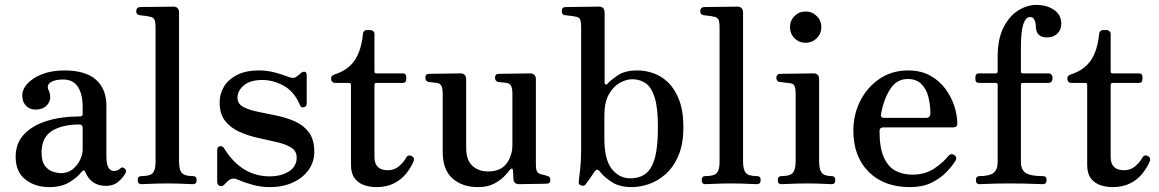

<svg xmlns="http://www.w3.org/2000/svg" viewBox="-20 -753 4738 785"><path d="M181 12Q123 12 83.5 -19.5Q44 -51 44 -112Q44 -167 78 -203.5Q112 -240 171.5 -258.5Q231 -277 307 -277Q318 -277 318 -287V-315Q318 -368 298.5 -398Q279 -428 238 -428Q204 -428 186.5 -416Q169 -404 179 -384Q193 -352 176.5 -328.5Q160 -305 125 -305Q101 -305 86 -321Q71 -337 71 -362Q71 -388 92.5 -411.5Q114 -435 153 -450Q192 -465 243 -465Q330 -465 372.5 -427Q415 -389 415 -321V-118Q415 -81 423.5 -67.5Q432 -54 445 -54Q453 -54 459.5 -56.5Q466 -59 470 -63Q480 -74 492 -62Q499 -55 491 -41Q479 -22 460.5 -7.5Q442 7 413 7Q353 7 329 -49Q326 -57 321.5 -56Q317 -55 313 -50Q297 -28 264 -8Q231 12 181 12ZM229 -45Q257 -45 276.5 -60.5Q296 -76 307 -98.5Q318 -121 318 -141V-229Q318 -244 304 -244Q234 -244 192 -217.5Q150 -191 150 -129Q150 -92 164.5 -74Q179 -56 198 -50.5Q217 -45 229 -45Z M558 0Q543 0 543 -17Q543 -33 558 -33Q594 -33 605 -46Q616 -59 616 -91V-640Q616 -666 610.5 -674.5Q605 -683 591 -685Q584 -687 570.5 -688.5Q557 -690 550 -691Q537 -693 537 -707Q537 -722 551 -724Q554 -724 573.5 -724.5Q593 -725 617.5 -725Q642 -725 662 -725.5Q682 -726 688 -726Q712 -726 712 -701V-93Q712 -59 723.5 -46Q735 -33 769 -33Q784 -33 784 -17Q784 0 769 0Q762 0 743 -1Q724 -2 702.5 -2.5Q681 -3 664 -3Q647 -3 625 -2.5Q603 -2 584 -1Q565 0 558 0Z M1081 12Q1047 12 1012.5 2.5Q978 -7 954 -18Q933 -28 917 -17Q907 -10 898 1Q888 11 878 7Q868 3 868 -11V-140Q868 -153 879 -155Q890 -157 896 -147Q967 -32 1083 -32Q1129 -32 1161 -52Q1193 -72 1193 -109Q1193 -136 1170 -150Q1147 -164 1111.5 -172Q1076 -180 1035.5 -189Q995 -198 959 -214Q923 -230 900.5 -258.5Q878 -287 878 -335Q878 -368 895 -397.5Q912 -427 948 -446Q984 -465 1039 -465Q1071 -465 1100.5 -457.5Q1130 -450 1153 -441Q1181 -429 1191 -439Q1196 -442 1201.5 -446.5Q1207 -451 1211 -455Q1219 -461 1226.5 -459.5Q1234 -458 1234 -445V-330Q1234 -317 1222.5 -314.5Q1211 -312 1207 -322Q1183 -379 1140 -402.5Q1097 -426 1053 -426Q1003 -426 977 -404Q951 -382 951 -354Q951 -329 973.5 -316.5Q996 -304 1032 -296.5Q1068 -289 1108 -281Q1148 -273 1184 -257.5Q1220 -242 1242.5 -212.5Q1265 -183 1265 -132Q1265 -92 1242.5 -59.5Q1220 -27 1179 -7.5Q1138 12 1081 12Z M1518 12Q1493 12 1469 4Q1445 -4 1430 -24Q1415 -44 1415 -79V-406Q1415 -414 1407 -414H1349Q1343 -414 1338.5 -418.5Q1334 -423 1334 -429V-434Q1334 -440 1338.5 -443.5Q1343 -447 1349 -449Q1402 -466 1429.5 -505.5Q1457 -545 1464 -615Q1464 -621 1468.5 -625.5Q1473 -630 1479 -630H1495Q1501 -630 1506 -625.5Q1511 -621 1511 -615V-461Q1511 -453 1519 -453H1626Q1641 -453 1641 -438V-429Q1641 -414 1626 -414H1519Q1511 -414 1511 -406V-111Q1511 -57 1566 -57Q1592 -57 1611 -73Q1630 -89 1641 -109Q1646 -117 1652 -117.5Q1658 -118 1665 -114Q1677 -106 1670 -91Q1659 -66 1639.5 -42Q1620 -18 1590 -3Q1560 12 1518 12Z M1934 12Q1870 12 1830 -23.5Q1790 -59 1790 -132V-368Q1790 -389 1785.5 -400Q1781 -411 1767 -414Q1759 -415 1749 -416Q1739 -417 1732 -418Q1719 -421 1719 -435Q1719 -451 1733 -451Q1736 -451 1754 -451.5Q1772 -452 1795 -452Q1818 -452 1837 -452.5Q1856 -453 1862 -453Q1886 -453 1886 -428V-148Q1886 -99 1911 -75.5Q1936 -52 1976 -52Q2027 -52 2051 -84.5Q2075 -117 2075 -160V-368Q2075 -389 2070.5 -400Q2066 -411 2052 -414Q2044 -415 2034.5 -416Q2025 -417 2017 -418Q2004 -421 2004 -435Q2004 -451 2018 -451Q2021 -451 2039 -451.5Q2057 -452 2080 -452Q2103 -452 2122 -452.5Q2141 -453 2147 -453Q2171 -453 2171 -428V-84Q2171 -59 2176 -51Q2181 -43 2194 -40Q2200 -39 2205.5 -37.5Q2211 -36 2216 -34Q2230 -32 2230 -18Q2230 -2 2215 -2Q2212 -2 2196.5 -1.5Q2181 -1 2161.5 -1Q2142 -1 2125.5 -0.5Q2109 0 2103 0Q2080 0 2079 -22Q2079 -39 2077 -57Q2077 -63 2073.5 -63.5Q2070 -64 2065 -59Q2058 -49 2041.5 -32Q2025 -15 1999 -1.5Q1973 12 1934 12Z M2564 12Q2513 12 2481.5 -8.5Q2450 -29 2433 -51Q2426 -60 2421 -59Q2416 -58 2412 -53Q2409 -49 2401.5 -37.5Q2394 -26 2386 -15Q2378 -4 2374 1Q2369 9 2357 5.5Q2345 2 2346 -8Q2347 -20 2351.5 -57Q2356 -94 2356 -140V-640Q2356 -666 2351 -675Q2346 -684 2332 -685Q2325 -687 2311 -688.5Q2297 -690 2290 -691Q2277 -692 2277 -707Q2277 -724 2291 -724Q2294 -724 2313 -724.5Q2332 -725 2356.5 -725Q2381 -725 2401.5 -725.5Q2422 -726 2428 -726Q2452 -726 2452 -701V-415Q2452 -409 2456.5 -407.5Q2461 -406 2466 -413Q2479 -427 2507.5 -446Q2536 -465 2587 -465Q2619 -465 2652 -453.5Q2685 -442 2712.5 -415Q2740 -388 2757 -343.5Q2774 -299 2774 -233Q2774 -164 2754 -117Q2734 -70 2702 -41.5Q2670 -13 2633.5 -0.5Q2597 12 2564 12ZM2557 -24Q2595 -24 2620 -43Q2645 -62 2657.5 -107.5Q2670 -153 2670 -233Q2670 -313 2656.5 -355Q2643 -397 2619.5 -413Q2596 -429 2565 -429Q2541 -429 2514.5 -414.5Q2488 -400 2469.5 -367.5Q2451 -335 2451 -281V-186Q2451 -100 2481.5 -62Q2512 -24 2557 -24Z M2864 0Q2849 0 2849 -17Q2849 -33 2864 -33Q2900 -33 2911 -46Q2922 -59 2922 -91V-640Q2922 -666 2916.5 -674.5Q2911 -683 2897 -685Q2890 -687 2876.5 -688.5Q2863 -690 2856 -691Q2843 -693 2843 -707Q2843 -722 2857 -724Q2860 -724 2879.5 -724.5Q2899 -725 2923.5 -725Q2948 -725 2968 -725.5Q2988 -726 2994 -726Q3018 -726 3018 -701V-93Q3018 -59 3029.5 -46Q3041 -33 3075 -33Q3090 -33 3090 -17Q3090 0 3075 0Q3068 0 3049 -1Q3030 -2 3008.5 -2.5Q2987 -3 2970 -3Q2953 -3 2931 -2.5Q2909 -2 2890 -1Q2871 0 2864 0Z M3175 0Q3160 0 3160 -16Q3160 -33 3175 -33Q3211 -33 3222 -47Q3233 -61 3233 -93V-367Q3233 -393 3228 -402.5Q3223 -412 3209 -413Q3202 -414 3188 -415.5Q3174 -417 3167 -418Q3154 -421 3154 -435Q3154 -441 3158 -446Q3162 -451 3168 -451Q3171 -451 3190.5 -451.5Q3210 -452 3234.5 -452Q3259 -452 3279 -452.5Q3299 -453 3305 -453Q3329 -453 3329 -429V-93Q3329 -61 3339.5 -47Q3350 -33 3381 -33Q3395 -33 3395 -16Q3395 0 3381 0Q3374 0 3356.5 -1Q3339 -2 3318.5 -2.5Q3298 -3 3281 -3Q3264 -3 3242 -2.5Q3220 -2 3201 -1Q3182 0 3175 0ZM3274 -578Q3247 -578 3228.5 -596.5Q3210 -615 3210 -642Q3210 -669 3228.5 -687.5Q3247 -706 3274 -706Q3300 -706 3319 -687.5Q3338 -669 3338 -642Q3338 -615 3319 -596.5Q3300 -578 3274 -578Z M3700 12Q3594 12 3531.5 -50.5Q3469 -113 3469 -219Q3469 -285 3497.5 -341Q3526 -397 3576.5 -431Q3627 -465 3693 -465Q3745 -465 3783 -444Q3821 -423 3845.5 -389.5Q3870 -356 3882 -318.5Q3894 -281 3894 -247Q3894 -232 3875 -232H3591Q3576 -232 3576 -217Q3576 -149 3593.5 -110Q3611 -71 3641 -55Q3671 -39 3710 -39Q3762 -39 3799 -63.5Q3836 -88 3857 -115Q3868 -128 3882 -119Q3895 -109 3886 -95Q3871 -71 3846.5 -46.5Q3822 -22 3786.5 -5Q3751 12 3700 12ZM3596 -271H3765Q3784 -271 3784 -289Q3784 -325 3775.5 -357.5Q3767 -390 3746.5 -410Q3726 -430 3691 -430Q3646 -430 3619.5 -388.5Q3593 -347 3582 -286Q3579 -271 3596 -271Z M3985 0Q3970 0 3970 -17Q3970 -33 3985 -33Q4025 -33 4042 -46Q4059 -59 4059 -91V-406Q4059 -414 4050 -414H3983Q3968 -414 3968 -429V-438Q3968 -453 3983 -453H4050Q4059 -453 4059 -461V-521Q4059 -594 4083 -641Q4107 -688 4143.5 -710.5Q4180 -733 4217 -733Q4259 -733 4289 -713Q4319 -693 4319 -656Q4319 -631 4303 -615.5Q4287 -600 4261 -600Q4214 -600 4215 -648Q4214 -663 4208 -674Q4202 -685 4188 -683Q4173 -681 4163.5 -653Q4154 -625 4154 -557V-461Q4154 -453 4162 -453H4268Q4274 -453 4278.5 -448.5Q4283 -444 4283 -438V-429Q4283 -423 4278.5 -418.5Q4274 -414 4268 -414H4162Q4154 -414 4154 -406V-91Q4154 -59 4173.5 -46Q4193 -33 4244 -33Q4259 -33 4259 -17Q4259 0 4244 0Q4237 0 4214 -1Q4191 -2 4162 -2.5Q4133 -3 4106 -3Q4083 -3 4057 -2.5Q4031 -2 4011.5 -1Q3992 0 3985 0Z M4528 12Q4503 12 4479 4Q4455 -4 4440 -24Q4425 -44 4425 -79V-406Q4425 -414 4417 -414H4359Q4353 -414 4348.5 -418.5Q4344 -423 4344 -429V-434Q4344 -440 4348.5 -443.5Q4353 -447 4359 -449Q4412 -466 4439.5 -505.5Q4467 -545 4474 -615Q4474 -621 4478.5 -625.5Q4483 -630 4489 -630H4505Q4511 -630 4516 -625.5Q4521 -621 4521 -615V-461Q4521 -453 4529 -453H4636Q4651 -453 4651 -438V-429Q4651 -414 4636 -414H4529Q4521 -414 4521 -406V-111Q4521 -57 4576 -57Q4602 -57 4621 -73Q4640 -89 4651 -109Q4656 -117 4662 -117.5Q4668 -118 4675 -114Q4687 -106 4680 -91Q4669 -66 4649.5 -42Q4630 -18 4600 -3Q4570 12 4528 12Z"/></svg>

Font: Zen Old Mincho SemiBold
Style: Regular
Weight: 600
Version: Version 1.500